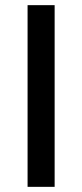

<svg xmlns="http://www.w3.org/2000/svg" viewBox="-20 -725 318 745"><path d="M87 0V-705H192V0Z"/></svg>

Font: Nunito Sans 11pt SemiBold
Style: Regular
Weight: 600
Version: Version 3.101;gftools[0.9.27]